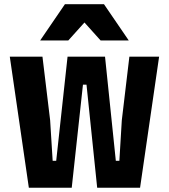

<svg xmlns="http://www.w3.org/2000/svg" viewBox="-20 -878 790 898"><path d="M25.8 -613.1H178.6L214.5 -315.7L226.3 -126H242.9L296 -613.1H471.2L521.7 -126H538.3L549.7 -315.7L585.1 -613.1H724.2L635.1 0H434.5L384.6 -481.9H368L315.5 0H114.9ZM283.7 -858.4H466.3L582.2 -688.7H450.6L328.2 -824.8H421.8L299.4 -688.7H167.8Z"/></svg>

Font: Martian Mono sWd Rg
Style: Regular
Weight: 400
Width: 6
Monospace: yes
Designer: Roman Shamin
Foundry: Evil Martians
Version: Version 1.000